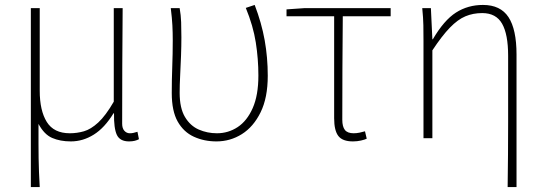

<svg xmlns="http://www.w3.org/2000/svg" viewBox="-20 -560 2208 778"><path d="M105 198V-527H141V-192Q141 -112 169.5 -66Q198 -20 263 -20Q292 -20 320 -28Q348 -36 378 -63.5Q408 -91 441 -148V-527H477Q476 -408 475.5 -293Q475 -178 475 -59Q475 -40 484 -30Q493 -20 506 -20Q514 -20 520.5 -21.5Q527 -23 537 -26L543 4Q536 8 526 10.5Q516 13 503 13Q466 13 453.5 -13.5Q441 -40 442 -101H440Q404 -42 360 -14.5Q316 13 267 13Q224 13 191.5 -1Q159 -15 136 -58Q136 -12 136 21.5Q136 55 136.5 82.5Q137 110 138 137Q139 164 141 198Z M857 13Q807 13 765.5 -6Q724 -25 700 -67.5Q676 -110 676 -183Q676 -236 678 -289.5Q680 -343 680 -396Q680 -428 678.5 -457.5Q677 -487 672 -527H708Q713 -499 714 -470.5Q715 -442 715 -409Q715 -374 713.5 -333Q712 -292 710 -253.5Q708 -215 708 -184Q708 -122 729.5 -86Q751 -50 785.5 -35Q820 -20 859 -20Q905 -20 943 -45Q981 -70 1004 -122Q1027 -174 1027 -254Q1027 -321 1016.5 -388Q1006 -455 976 -528L1012 -540Q1040 -467 1052.5 -397Q1065 -327 1065 -253Q1065 -164 1036 -105Q1007 -46 960 -16.5Q913 13 857 13Z M1410 13Q1368 13 1351 -9Q1334 -31 1334 -81V-494H1141V-522L1213 -527H1563V-494H1369Q1368 -388 1367.5 -284Q1367 -180 1367 -75Q1367 -47 1377.5 -33.5Q1388 -20 1413 -20Q1425 -20 1437 -22.5Q1449 -25 1459 -28L1466 2Q1458 6 1442.5 9.5Q1427 13 1410 13Z M2037 198Q2039 65 2039 -68.5Q2039 -202 2039 -334Q2039 -421 2014.5 -464Q1990 -507 1934 -507Q1897 -507 1866 -494Q1835 -481 1803 -448Q1771 -415 1732 -356V0H1696V-396Q1696 -428 1695.5 -457.5Q1695 -487 1691 -527H1726L1732 -401H1734Q1779 -478 1827.5 -509Q1876 -540 1937 -540Q2008 -540 2040.5 -490.5Q2073 -441 2073 -339V198Z"/></svg>

Font: Source Han Sans SC ExtraLight
Style: Regular
Weight: 250
Designer: Ryoko NISHIZUKA 西塚涼子 (kana, bopomofo & ideographs); Paul D. Hunt (Latin, Greek & Cyrillic); Sandoll Communications 산돌커뮤니
Foundry: Adobe
Version: Version 2.004;hotconv 1.0.118;makeotfexe 2.5.65603